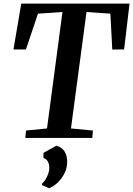

<svg xmlns="http://www.w3.org/2000/svg" viewBox="-20 -763 736 1062"><path d="M120 0 124 -41 240 -52.5 325.5 -696.5 190 -687.5 123.5 -489.5H54.5L97.5 -743H696.5L666.5 -489.5L601 -489L590.5 -687.5L458.5 -696.5L372.5 -52.5L494 -41L490.5 0ZM212.5 261 213 252Q223.5 243.5 232.5 228.5Q241.5 213.5 247.5 196Q253.5 178.5 252.5 162.5Q252.5 144.5 244.2 130Q236 115.5 220.5 111.5V82.5L292.5 42.5Q324.5 53.5 338.2 76.5Q352 99.5 351.5 133.5Q351 167 336.2 196.5Q321.5 226 298.8 247.2Q276 268.5 252 278.5Z"/></svg>

Font: Merriweather 48pt SemiBold
Style: Italic
Weight: 600
Italic angle: -7.8°
Designer: Eben Sorkin
Foundry: Eben Sorkin
Version: Version 2.101